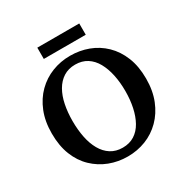

<svg xmlns="http://www.w3.org/2000/svg" viewBox="-187 -977 1115 1150"><g transform="rotate(-30 371.0 -402.0)"><path d="M371 16Q305 16 246 -6.5Q187 -29 141 -73Q95 -117 69.5 -181.5Q44 -246 44 -331Q44 -414 70 -479Q96 -544 141.5 -589Q187 -634 246 -657Q305 -680 371 -680Q437 -680 496 -658Q555 -636 600.5 -592Q646 -548 672 -483.5Q698 -419 698 -334Q698 -251 672 -186Q646 -121 600.5 -75.5Q555 -30 496 -7Q437 16 371 16ZM371 -45Q418 -45 452.5 -67Q487 -89 509 -128.5Q531 -168 542 -220Q553 -272 553 -332Q553 -392 542 -444Q531 -496 509 -535.5Q487 -575 452.5 -597Q418 -619 371 -619Q324 -619 289.5 -597Q255 -575 232.5 -536Q210 -497 199.5 -445Q189 -393 189 -333Q189 -273 199.5 -220.5Q210 -168 232.5 -128.5Q255 -89 289.5 -67Q324 -45 371 -45ZM226 -742V-820H516V-742Z"/></g></svg>

Font: Source Serif 4 SemiBold
Style: Regular
Weight: 600
Designer: Frank Grießhammer
Foundry: Adobe Systems Incorporated
Version: Version 4.004;hotconv 1.0.116;makeotfexe 2.5.65601